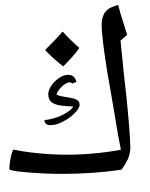

<svg xmlns="http://www.w3.org/2000/svg" viewBox="-20 -691 598 763"><path d="M226.1 0Q162.6 0 89.8 -5.9Q17.1 -11.7 17.1 -19.5Q17.1 -37.1 22 -62Q26.9 -86.9 33.2 -96.7Q72.3 -87.9 131.6 -82Q190.9 -76.2 244.6 -76.2Q352.1 -76.2 460.4 -95.7L449.2 -154.8L418.9 -333.5Q406.2 -397.9 395 -480Q383.8 -562 383.8 -592.3Q383.8 -625 398.9 -644Q414.1 -663.1 449.7 -670.9Q459 -634.3 467.8 -608.4L485.4 -552.2L459 -529.8L472.2 -397.5Q484.4 -295.9 491.2 -213.6Q498 -131.3 498 -107.9Q498 -80.1 488 -58.6Q478 -37.1 462.4 -16.6Q350.1 0 226.1 0ZM262.2 51.8ZM271 -268.1Q244.6 -268.6 225.8 -271Q207 -273.4 195.1 -278.8Q183.1 -284.2 177.5 -293.2Q171.9 -302.2 171.9 -316.4Q171.9 -328.1 178.7 -341.6Q185.5 -355 196.8 -366.5Q208 -377.9 221.9 -385.7Q235.8 -393.6 250.5 -393.6Q277.3 -393.6 283.7 -365.7L267.6 -358.9Q263.2 -363.8 256.3 -363.8Q250.5 -363.8 242.4 -359.4Q234.4 -355 226.8 -347.9Q219.2 -340.8 212.9 -332.3Q206.5 -323.7 204.6 -314.9Q213.9 -310.5 225.3 -308.3Q236.8 -306.2 248 -304.4Q259.3 -302.7 269.8 -300.3Q280.3 -297.9 287.1 -293Q292.5 -289.6 294.4 -284.7Q296.4 -279.8 296.4 -274.4Q296.4 -265.6 285.6 -251.7Q274.9 -237.8 258.1 -225.1Q241.2 -212.4 220.5 -203.1Q199.7 -193.8 179.7 -193.8Q167.5 -193.8 162.1 -199.7Q156.7 -205.6 156.7 -213.9Q183.1 -216.3 207.5 -225.3Q231.9 -234.4 249 -246.1Q256.8 -251.5 262.5 -256.8Q268.1 -262.2 271 -268.1ZM231 -418ZM295.4 -500.5Q272 -466.8 231 -427.2Q186.5 -462.4 159.2 -492.2Q210.4 -543.5 229 -565.4Q260.7 -530.8 295.4 -500.5ZM231 -417.5ZM229 -589.8Z"/></svg>

Font: Noto Naskh Arabic
Style: Regular
Weight: 400
Designer: Monotype Design team
Foundry: Monotype Imaging Inc.
Version: Version 1.01